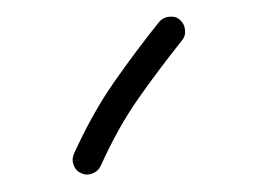

<svg xmlns="http://www.w3.org/2000/svg" viewBox="-20 -760 300 227"><path d="M192.4 -736.8Q197.8 -732.4 198.7 -725.1Q199.7 -717.8 195.3 -712.4Q168 -678.2 143.8 -643.8Q119.6 -609.4 99.1 -564Q96.2 -557.6 89.4 -554.9Q82.5 -552.2 76.2 -555.2Q69.8 -557.6 67.1 -564.7Q64.5 -571.8 67.4 -578.1Q89.4 -626.5 115 -663.1Q140.6 -699.7 168 -733.9Q172.4 -739.3 179.9 -740.2Q187.5 -741.2 192.4 -736.8Z"/></svg>

Font: Mikhak-FD Light
Style: Regular
Weight: 300
Designer: Amin Abedi
Version: Version 3.2